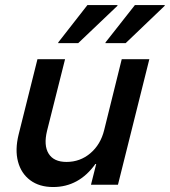

<svg xmlns="http://www.w3.org/2000/svg" viewBox="-20 -736 677 765"><path d="M191.7 9.2Q136.7 9.2 100.4 -17.9Q64.2 -45 51.7 -92.1Q39.2 -139.2 54.2 -200L129.2 -500H239.2L167.5 -215Q153.3 -156.7 173.8 -123.8Q194.2 -90.8 245 -90.8Q299.2 -90.8 340 -125.4Q380.8 -160 395 -217.5L465 -500H575L450 0H342.5L363.3 -82.5H360Q294.2 9.2 191.7 9.2ZM400 -564.2 400.8 -567.5 517.5 -715.8H636.7L635.8 -712.5L480.8 -564.2ZM211.7 -564.2 212.5 -567.5 328.3 -715.8H448.3L447.5 -712.5L291.7 -564.2Z"/></svg>

Font: Funnel Sans Medium
Style: Italic
Weight: 500
Italic angle: -14.036°
Version: Version 1.000; Beta; Release 5; Build 24; ttfautohint (v1.8.